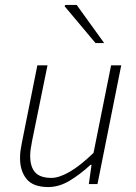

<svg xmlns="http://www.w3.org/2000/svg" viewBox="-20 -744 549 776"><path d="M175 12Q114 12 87.5 -20.5Q61 -53 61 -105Q61 -123 63 -136Q65 -149 69 -170L131 -480H172L110 -176Q106 -155 104 -141.5Q102 -128 102 -114Q102 -70 122 -47.5Q142 -25 188 -25Q219 -25 261.5 -49.5Q304 -74 358 -126L429 -480H470L374 0H339L350 -78H346Q305 -40 262 -14Q219 12 175 12ZM366 -570 241 -719 244 -724H290L401 -570Z"/></svg>

Font: Source Sans 3 ExtraLight Light
Style: Italic
Weight: 300
Italic angle: -11°
Version: Version 3.052;hotconv 1.1.0;makeotfexe 2.6.0